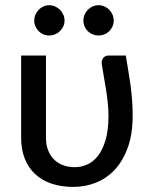

<svg xmlns="http://www.w3.org/2000/svg" viewBox="-20 -726 594 754"><path d="M474 -508Q479 -476.5 484 -447.5Q489 -418.5 492.8 -390Q496.5 -361.5 498.8 -332.5Q501 -303.5 501 -271.5Q501 -198.5 481.5 -145.5Q462 -92.5 429.8 -58.5Q397.5 -24.5 355.5 -8.2Q313.5 8 268 8Q219.5 8 181.2 -5.2Q143 -18.5 116.8 -43.5Q90.5 -68.5 76.8 -104.2Q63 -140 63 -184.5V-508H160.5V-184.5Q160.5 -157.5 168.8 -136.2Q177 -115 192 -100Q207 -85 227.8 -77.2Q248.5 -69.5 274 -69.5Q298 -69.5 321.5 -79.5Q345 -89.5 363.8 -112.8Q382.5 -136 394.2 -174.8Q406 -213.5 406 -271.5Q406 -297 403.2 -322.5Q400.5 -348 396.5 -373.5Q392.5 -399 388 -424.2Q383.5 -449.5 379.5 -475Q378.5 -484 381 -490.5Q383.5 -497 387.5 -500.8Q391.5 -504.5 396.8 -506.2Q402 -508 407 -508ZM233.5 -645Q233.5 -633 228.5 -622.2Q223.5 -611.5 215.2 -603.5Q207 -595.5 196 -591Q185 -586.5 173 -586.5Q161 -586.5 150.5 -591Q140 -595.5 132 -603.5Q124 -611.5 119.2 -622.2Q114.5 -633 114.5 -645Q114.5 -657.5 119.2 -668.5Q124 -679.5 132 -687.8Q140 -696 150.5 -700.8Q161 -705.5 173 -705.5Q185 -705.5 196 -700.8Q207 -696 215.2 -687.8Q223.5 -679.5 228.5 -668.5Q233.5 -657.5 233.5 -645ZM426.5 -645Q426.5 -633 421.8 -622.2Q417 -611.5 409 -603.5Q401 -595.5 390 -591Q379 -586.5 367 -586.5Q355 -586.5 344 -591Q333 -595.5 325 -603.5Q317 -611.5 312.2 -622.2Q307.5 -633 307.5 -645Q307.5 -657.5 312.2 -668.5Q317 -679.5 325 -687.8Q333 -696 344 -700.8Q355 -705.5 367 -705.5Q379 -705.5 390 -700.8Q401 -696 409 -687.8Q417 -679.5 421.8 -668.5Q426.5 -657.5 426.5 -645Z"/></svg>

Font: Lato 2
Style: Regular
Weight: 500
Designer: Lukasz Dziedzic with Adam Twardoch and Botio Nikoltchev
Foundry: tyPoland Lukasz Dziedzic
Version: Version 2.015; 2015-08-06; http://www.latofonts.com/